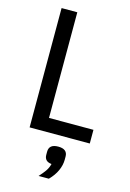

<svg xmlns="http://www.w3.org/2000/svg" viewBox="-140 -766 737 1085"><g transform="rotate(15 229.0 -223.0)"><path d="M80 0V-698H172V-80H432V0ZM265 63Q319 63 319 107V125Q319 157 304 190Q289 223 260 252H200Q221 229 234 210.5Q247 192 253 168Q211 164 211 125V107Q211 63 265 63Z"/></g></svg>

Font: IBM Plex Sans Condensed Text
Style: Regular
Weight: 450
Width: 3
Designer: Mike Abbink, Paul van der Laan, Pieter van Rosmalen
Foundry: Bold Monday
Version: Version 1.1